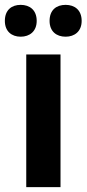

<svg xmlns="http://www.w3.org/2000/svg" viewBox="-36 -770 356 790"><path d="M-16 -684C-16 -641 12 -619 49 -619C86 -619 115 -641 115 -684C115 -729 86 -750 49 -750C12 -750 -16 -729 -16 -684ZM168 -684C168 -641 196 -619 234 -619C271 -619 300 -641 300 -684C300 -729 271 -750 234 -750C196 -750 168 -729 168 -684ZM213 0V-546H72V0Z"/></svg>

Font: Noto Sans Malayalam SemiCondensed
Style: Bold
Weight: 700
Width: 4
Designer: Jelle Bosma - Monotype Design Team
Foundry: Monotype Imaging Inc.
Version: Version 2.104